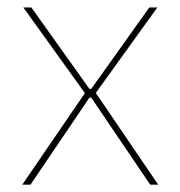

<svg xmlns="http://www.w3.org/2000/svg" viewBox="-20 -506 494 526"><path d="M41 0 215 -254.5V-247.5L44 -485.5H66L225 -262.5H230L389 -485.5H411L240 -248V-255L413.5 0H391.5L230 -238.5H225L63.5 0Z"/></svg>

Font: Anek Gurmukhi Thin
Style: Regular
Weight: 250
Designer: Sarang Kulkarni (Gurmukhi), Yesha Goshar (Latin)
Foundry: Ek Type
Version: Version 1.003